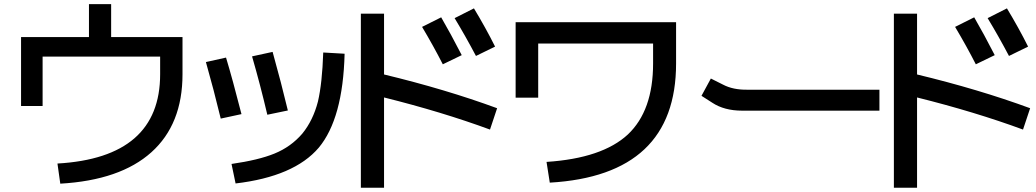

<svg xmlns="http://www.w3.org/2000/svg" viewBox="-20 -841 4973 922"><path d="M81.1 -663.1H407.2V-821.3H513.7V-663.1H856.4V-484.4Q856.4 -244.1 707 -109.9Q557.6 24.4 269.5 41L255.9 -55.7Q749 -84 749 -484.4V-569.3H184.6V-332H81.1Z M1532.2 -588.9 1634.8 -583Q1627 -271.5 1510.7 -131.8Q1392.6 6.8 1111.3 40L1091.8 -53.7Q1221.7 -72.3 1297.9 -103.5Q1377 -135.7 1431.6 -199.2Q1483.4 -262.7 1506.8 -353.5Q1527.3 -441.4 1532.2 -588.9ZM968.8 -543 1065.4 -564.5Q1096.7 -460.9 1139.6 -293L1040 -271.5Q1006.8 -409.2 968.8 -543ZM1190.4 -570.3 1289.1 -591.8Q1331.1 -441.4 1362.3 -310.5L1263.7 -290Q1230.5 -431.6 1190.4 -570.3Z M2006.8 -711.9 2098.6 -757.8Q2144.5 -678.7 2197.3 -576.2L2106.4 -532.2Q2061.5 -620.1 2006.8 -711.9ZM2163.1 -753.9 2255.9 -800.8Q2312.5 -707 2357.4 -617.2L2265.6 -572.3Q2216.8 -665 2163.1 -753.9ZM1712.9 -775.4H1824.2V-483.4Q2120.1 -412.1 2367.2 -321.3L2333 -218.8Q2102.5 -303.7 1824.2 -373V60.5H1712.9Z M2456.1 -734.4H3226.6V-536.1Q3226.6 1 2620.1 36.1L2604.5 -63.5Q2872.1 -81.1 2995.1 -195.3Q3116.2 -309.6 3116.2 -536.1V-631.8H2564.5V-372.1H2456.1Z M3348.6 -380.9 3400.4 -347.7Q3458 -309.6 3543.9 -309.6H4203.1V-410.2H3569.3Q3500 -409.2 3452.1 -434.6L3393.6 -463.9Z M4566.4 -711.9 4658.2 -757.8Q4704.1 -678.7 4756.8 -576.2L4666 -532.2Q4621.1 -620.1 4566.4 -711.9ZM4722.7 -753.9 4815.4 -800.8Q4872.1 -707 4917 -617.2L4825.2 -572.3Q4776.4 -665 4722.7 -753.9ZM4272.5 -775.4H4383.8V-483.4Q4679.7 -412.1 4926.8 -321.3L4892.6 -218.8Q4662.1 -303.7 4383.8 -373V60.5H4272.5Z"/></svg>

Font: RobotoJAA
Style: Medium
Weight: 500
Version: Version 2.05; 2016-11-05